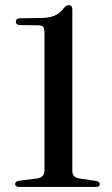

<svg xmlns="http://www.w3.org/2000/svg" viewBox="-20 -742 446 762"><path d="M60.5 -642.5Q43 -642.5 43 -656Q43 -669.5 61 -669.5L136.5 -670.5Q172.5 -670.5 194.2 -678.8Q216 -687 234 -710.5Q243 -721.5 252.5 -721.5Q267 -721.5 267 -705V-64.5Q267 -38 293.5 -34L362.5 -23.5Q376 -21 376 -11.5Q376 0 360.5 0H56.5Q40 0 40 -12Q40 -21.5 55 -24.5L128 -34Q156.5 -38.5 156.5 -64.5V-615Q156.5 -630 151 -635.8Q145.5 -641.5 133.5 -641.5Z"/></svg>

Font: Fraunces 72pt
Style: Regular
Weight: 400
Version: Version 1.000;[0bf87f6ff]